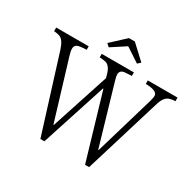

<svg xmlns="http://www.w3.org/2000/svg" viewBox="-190 -1111 1347 1325"><g transform="rotate(30 483.5 -448.5)"><path d="M966.8 -686Q943.4 -686 923.8 -679.7Q883.3 -669.4 863.8 -603L678.2 5.9H646L493.2 -511.7H489.7L321.8 5.9H290L101.1 -597.7Q79.6 -665.5 44.9 -677.7Q27.3 -684.1 0 -686V-714.8H258.8V-687Q204.1 -685.5 186 -676.8Q167 -668 167 -643.1Q167 -623 176.8 -591.8L318.8 -124H321.8L472.2 -584L465.8 -606.9Q449.2 -670.4 412.1 -680.7Q392.1 -685.5 362.8 -687V-714.8H619.1V-687Q576.2 -685.1 560.1 -683.1Q525.9 -676.8 525.9 -645Q525.9 -631.3 535.2 -600.1L672.9 -128.9H676.3L815.9 -603Q823.7 -631.8 823.7 -645Q823.7 -685.5 730 -687V-714.8H966.8ZM471.2 -902.8H518.1L629.9 -798.8L606.9 -777.8L495.1 -851.6L381.8 -777.8L358.9 -798.8Z"/></g></svg>

Font: I.MingCP
Style: Regular
Weight: 400
Designer: I.Font Project
Version: Version 8.000; Sep 06, 2022